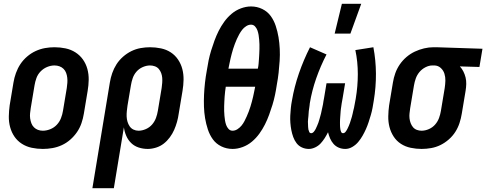

<svg xmlns="http://www.w3.org/2000/svg" viewBox="-20 -777 2563 1012"><path d="M206 8Q176 8 147.5 2Q119 -4 95.5 -19Q72 -34 56.5 -56.5Q41 -79 33.5 -106.5Q26 -134 26.5 -163.5Q27 -193 31 -222L51 -342Q55 -367 64 -392Q73 -417 87.5 -439Q102 -461 123 -479Q144 -497 168 -508Q192 -519 217 -523.5Q242 -528 267 -528Q297 -528 325.5 -522Q354 -516 377.5 -501Q401 -486 417 -463.5Q433 -441 440.5 -413.5Q448 -386 447.5 -356.5Q447 -327 442 -298L422 -178Q418 -153 409.5 -128Q401 -103 386 -81Q371 -59 350.5 -41Q330 -23 306 -12Q282 -1 256.5 3.5Q231 8 206 8ZM206 -88Q225 -88 245 -96Q265 -104 279.5 -119.5Q294 -135 301.5 -154.5Q309 -174 312 -193L332 -313Q334 -327 335 -340.5Q336 -354 334.5 -367.5Q333 -381 328.5 -393Q324 -405 315 -414Q306 -423 293.5 -427.5Q281 -432 267 -432Q248 -432 228.5 -424Q209 -416 194 -400.5Q179 -385 172 -365.5Q165 -346 162 -327L142 -207Q140 -193 138.5 -179.5Q137 -166 139 -152.5Q141 -139 145.5 -127Q150 -115 159 -106Q168 -97 180 -92.5Q192 -88 206 -88Z M467 215 559 -342Q563 -367 571.5 -391.5Q580 -416 594 -438Q608 -460 628.5 -478Q649 -496 672.5 -507.5Q696 -519 721 -523.5Q746 -528 771 -528Q800 -528 828.5 -522Q857 -516 880 -501Q903 -486 918.5 -463Q934 -440 941 -413Q948 -386 947.5 -356.5Q947 -327 942 -298L922 -178Q919 -156 913 -134.5Q907 -113 898 -92.5Q889 -72 875 -53Q861 -34 843 -20Q825 -6 802.5 1Q780 8 759 8Q734 8 711 0.5Q688 -7 671.5 -23Q655 -39 645.5 -61Q636 -83 633 -106L580 215ZM710 -88Q729 -88 748.5 -96.5Q768 -105 781.5 -120.5Q795 -136 802 -155Q809 -174 812 -193L832 -313Q834 -327 835 -340.5Q836 -354 835 -367Q834 -380 829.5 -392Q825 -404 817 -413.5Q809 -423 796.5 -427.5Q784 -432 771 -432Q752 -432 732.5 -423.5Q713 -415 699.5 -399.5Q686 -384 679.5 -365Q673 -346 670 -327L652 -220Q650 -206 648.5 -191.5Q647 -177 647.5 -163Q648 -149 652 -135.5Q656 -122 663.5 -111Q671 -100 683.5 -94Q696 -88 710 -88Z M1206 8Q1174 8 1146.5 -5.5Q1119 -19 1102 -42.5Q1085 -66 1075.5 -95Q1066 -124 1061 -154Q1056 -184 1055 -215.5Q1054 -247 1055.5 -278.5Q1057 -310 1060.5 -341.5Q1064 -373 1070 -405Q1074 -432 1079.5 -458.5Q1085 -485 1093 -511Q1101 -537 1110.5 -563Q1120 -589 1132.5 -614Q1145 -639 1162 -662.5Q1179 -686 1201 -704.5Q1223 -723 1250 -733Q1277 -743 1303 -743Q1335 -743 1362.5 -729.5Q1390 -716 1407 -692.5Q1424 -669 1433.5 -640Q1443 -611 1448 -581Q1453 -551 1454.5 -519.5Q1456 -488 1454 -456.5Q1452 -425 1448.5 -393.5Q1445 -362 1439 -330Q1435 -303 1429.5 -276.5Q1424 -250 1416 -224Q1408 -198 1398.5 -172Q1389 -146 1376.5 -121Q1364 -96 1347 -72.5Q1330 -49 1308 -30.5Q1286 -12 1259 -2Q1232 8 1206 8ZM1184 -415H1339Q1342 -428 1343 -441Q1344 -454 1345 -467Q1346 -480 1346.5 -492.5Q1347 -505 1347.5 -518Q1348 -531 1347.5 -543.5Q1347 -556 1346 -568.5Q1345 -581 1343 -593Q1341 -605 1337 -616.5Q1333 -628 1324.5 -637.5Q1316 -647 1303 -647Q1290 -647 1277.5 -639Q1265 -631 1256.5 -620Q1248 -609 1241 -596.5Q1234 -584 1228.5 -571.5Q1223 -559 1218 -546Q1213 -533 1209 -520Q1205 -507 1201.5 -494Q1198 -481 1195 -468Q1192 -455 1189.5 -442Q1187 -429 1184 -415ZM1206 -88Q1219 -88 1231.5 -96Q1244 -104 1253 -115Q1262 -126 1268.5 -138.5Q1275 -151 1280.5 -163.5Q1286 -176 1291 -189Q1296 -202 1300 -215Q1304 -228 1307.5 -241Q1311 -254 1314 -267Q1317 -280 1319.5 -293Q1322 -306 1325 -320H1170Q1168 -307 1166.5 -294Q1165 -281 1164 -268Q1163 -255 1162.5 -242.5Q1162 -230 1161.5 -217Q1161 -204 1161.5 -191.5Q1162 -179 1163 -166.5Q1164 -154 1166 -142Q1168 -130 1172 -118.5Q1176 -107 1184.5 -97.5Q1193 -88 1206 -88Z M1608 8Q1588 8 1571 0Q1554 -8 1543 -22.5Q1532 -37 1525.5 -55Q1519 -73 1515.5 -91.5Q1512 -110 1510.5 -129.5Q1509 -149 1510 -168.5Q1511 -188 1513 -208Q1515 -228 1519 -248Q1531 -319 1555.5 -390Q1580 -461 1614 -528L1701 -490Q1669 -428 1646.5 -363.5Q1624 -299 1613 -233Q1612 -226 1611.5 -219Q1611 -212 1609.5 -205Q1608 -198 1607.5 -191Q1607 -184 1606.5 -177Q1606 -170 1605.5 -163.5Q1605 -157 1604 -150Q1603 -143 1603 -136Q1603 -129 1603.5 -122Q1604 -115 1604 -108Q1604 -101 1605.5 -94.5Q1607 -88 1610 -81.5Q1613 -75 1620 -75Q1628 -75 1634.5 -83Q1641 -91 1644.5 -98.5Q1648 -106 1651.5 -114Q1655 -122 1658 -130Q1661 -138 1663 -146Q1665 -154 1667.5 -162Q1670 -170 1672 -178.5Q1674 -187 1675.5 -195Q1677 -203 1679 -211Q1681 -219 1682.5 -227.5Q1684 -236 1685 -244Q1686 -252 1688 -260L1701 -338H1799L1786 -260Q1785 -253 1783.5 -246Q1782 -239 1781 -232Q1780 -225 1779 -218Q1778 -211 1777 -204.5Q1776 -198 1775.5 -191Q1775 -184 1774.5 -177Q1774 -170 1773.5 -163Q1773 -156 1772.5 -149Q1772 -142 1772 -135.5Q1772 -129 1772 -122Q1772 -115 1772.5 -108.5Q1773 -102 1774 -95.5Q1775 -89 1778 -82Q1781 -75 1788 -75Q1796 -75 1802 -83Q1808 -91 1811.5 -98.5Q1815 -106 1818.5 -113.5Q1822 -121 1824.5 -129Q1827 -137 1829.5 -145Q1832 -153 1834.5 -161Q1837 -169 1838.5 -177Q1840 -185 1842 -193Q1844 -201 1846 -209Q1848 -217 1849 -225Q1850 -233 1852 -241Q1854 -249 1855 -257Q1866 -322 1866 -387Q1866 -452 1853 -513L1948 -528Q1961 -460 1961.5 -389Q1962 -318 1950 -246Q1947 -227 1943.5 -208Q1940 -189 1934.5 -170.5Q1929 -152 1923 -133.5Q1917 -115 1909 -97Q1901 -79 1891 -61.5Q1881 -44 1868 -28.5Q1855 -13 1837 -2.5Q1819 8 1800 8Q1781 8 1765 1Q1749 -6 1738 -18.5Q1727 -31 1720 -47Q1713 -63 1709 -80Q1701 -64 1691.5 -49Q1682 -34 1670 -21Q1658 -8 1641 0Q1624 8 1608 8ZM1744 -600 1782 -757H1884L1827 -600Z M2202 8Q2173 8 2144.5 2Q2116 -4 2093 -19Q2070 -34 2055 -57Q2040 -80 2033 -107Q2026 -134 2026.5 -163.5Q2027 -193 2031 -222L2051 -342Q2055 -367 2063.5 -391Q2072 -415 2087 -437Q2102 -459 2122.5 -476.5Q2143 -494 2166.5 -505Q2190 -516 2215 -522Q2240 -528 2265 -528H2281L2523 -520L2507 -424L2404 -427Q2415 -415 2422.5 -400Q2430 -385 2434 -368.5Q2438 -352 2437.5 -334Q2437 -316 2434 -298L2414 -178Q2410 -153 2402 -128.5Q2394 -104 2380 -82Q2366 -60 2345.5 -42Q2325 -24 2301.5 -12.5Q2278 -1 2252.5 3.5Q2227 8 2202 8ZM2202 -88Q2221 -88 2240.5 -96.5Q2260 -105 2273.5 -120.5Q2287 -136 2294 -155Q2301 -174 2304 -193L2324 -313Q2327 -333 2327.5 -352Q2328 -371 2322.5 -388.5Q2317 -406 2303.5 -418.5Q2290 -431 2271 -432H2259Q2241 -432 2222.5 -422.5Q2204 -413 2191 -397.5Q2178 -382 2171.5 -363.5Q2165 -345 2162 -327L2142 -207Q2140 -193 2138.5 -179.5Q2137 -166 2138.5 -153Q2140 -140 2144.5 -128Q2149 -116 2157 -106.5Q2165 -97 2177 -92.5Q2189 -88 2202 -88Z"/></svg>

Font: Iosevka Term Curly
Style: Bold Italic
Weight: 700
Italic angle: -9°
Designer: Belleve Invis
Foundry: Belleve Invis
Version: Version 32.3.0